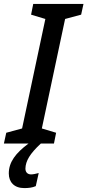

<svg xmlns="http://www.w3.org/2000/svg" viewBox="-67 -734 447 982"><path d="M-22 153C-22 197 5 228 57 228C78 228 98 226 116 218L131 151C116 155 102 158 92 158C74 158 63 147 63 128C64 89 86 52 142 0H209L220 -55L147 -77L266 -637L348 -659L360 -714H103L92 -659L165 -637L46 -77L-35 -55L-47 0H79C13 49 -22 95 -22 153Z"/></svg>

Font: Noto Sans UI Condensed Medium
Style: Italic
Weight: 500
Width: 3
Italic angle: -12°
Designer: Monotype Design Team
Foundry: Monotype Imaging Inc.
Version: Version 1.901